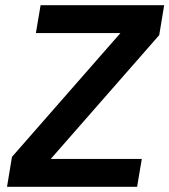

<svg xmlns="http://www.w3.org/2000/svg" viewBox="-20 -718 651 738"><path d="M525 -107H175L592 -583L611 -698H136L118 -591H443L26 -115L7 0H507Z"/></svg>

Font: IBM Plex Mono SmBld
Style: Italic
Weight: 600
Italic angle: -9.5°
Monospace: yes
Designer: Mike Abbink, Paul van der Laan, Pieter van Rosmalen
Foundry: Bold Monday
Version: Version 2.004